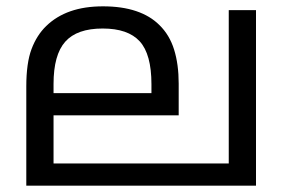

<svg xmlns="http://www.w3.org/2000/svg" viewBox="-20 -586 899 606"><path d="M788 -554V0H63V-313Q63 -387 79.5 -431Q96 -475 126 -504Q158 -535 202.5 -550.5Q247 -566 305 -566Q365 -566 409.5 -551Q454 -536 483 -507Q515 -476 529.5 -429.5Q544 -383 544 -322V-222H149V-70H702V-554ZM304 -496Q223 -496 186 -454.5Q149 -413 149 -321V-292H458V-320Q458 -415 421 -455.5Q384 -496 304 -496Z"/></svg>

Font: umalayalam85
Style: Book
Weight: 400
Designer: Jelle Bosma - Monotype Design Team
Foundry: Monotype Imaging Inc.
Version: Version 2.003